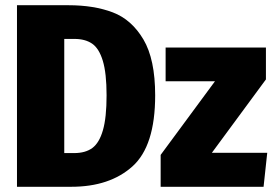

<svg xmlns="http://www.w3.org/2000/svg" viewBox="-20 -715 1053 735"><path d="M574 -350Q574 -156 487 -78Q400 0 253 0H45V-695H242Q340 -695 412 -667.5Q484 -640 529 -564Q574 -488 574 -350ZM226 -566V-129H264Q307 -129 333.5 -148.5Q360 -168 374 -216.5Q388 -265 388 -350Q388 -435 373.5 -482.5Q359 -530 332.5 -548Q306 -566 265 -566ZM998 -533V-411L791 -130H1003L989 0H595V-122L803 -404H614V-533Z"/></svg>

Font: Fira Sans Condensed ExtraBold
Style: Regular
Weight: 800
Width: 3
Designer: Carrois Corporate & Edenspiekermann AG
Foundry: Carrois Corporate GbR & Edenspiekermann AG
Version: Version 4.203